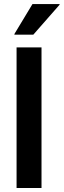

<svg xmlns="http://www.w3.org/2000/svg" viewBox="-20 -936 317 956"><path d="M62.5 0V-700H186.7V0ZM51.7 -763.3V-766.7L141.7 -915.8H276.7V-912.5L145.8 -763.3Z"/></svg>

Font: Funnel Display SemiBold
Style: Regular
Weight: 600
Designer: NORD ID, Kristian Moeller
Foundry: Dicotype
Version: Version 1.000